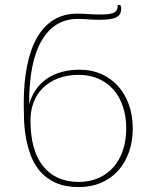

<svg xmlns="http://www.w3.org/2000/svg" viewBox="-20 -755 617 781"><path d="M301 -15Q345.5 -15 381.2 -31Q417 -47 442 -75.8Q467 -104.5 480.2 -144.5Q493.5 -184.5 493.5 -232.5Q493.5 -280.5 480.2 -320.8Q467 -361 442 -389.8Q417 -418.5 381.2 -434.5Q345.5 -450.5 301 -450.5Q253 -450.5 216.2 -436.2Q179.5 -422 154.5 -397.2Q129.5 -372.5 116.8 -338.8Q104 -305 104 -265.5Q104 -143 155.2 -79Q206.5 -15 301 -15ZM98.5 -331Q118 -399.5 171.5 -435.5Q225 -471.5 305 -471.5Q352.5 -471.5 392 -454Q431.5 -436.5 460 -405Q488.5 -373.5 504.2 -329.5Q520 -285.5 520 -232.5Q520 -179 504.2 -135.2Q488.5 -91.5 459.8 -60Q431 -28.5 390.5 -11.2Q350 6 301 6Q246 6 207.8 -11Q169.5 -28 144.8 -56Q120 -84 106.2 -120Q92.5 -156 85.8 -193.5Q79 -231 77.8 -267.5Q76.5 -304 76.5 -333Q76.5 -418.5 90 -486.5Q103.5 -554.5 130.5 -601.8Q157.5 -649 198.2 -674.2Q239 -699.5 294 -699.5Q316 -699.5 338.5 -697.8Q361 -696 388 -696Q410 -696 423.8 -698Q437.5 -700 445.2 -704.5Q453 -709 456 -716.5Q459 -724 459 -735H465.5Q473 -735 473 -721Q473 -709.5 469.5 -701Q466 -692.5 456.2 -686.5Q446.5 -680.5 429.8 -677.5Q413 -674.5 386 -674.5Q360.5 -674.5 338.5 -676.2Q316.5 -678 295.5 -678Q201.5 -678 150 -590.8Q98.5 -503.5 98.5 -334.5Z"/></svg>

Font: Lato ExtraLight
Style: Regular
Weight: 275
Designer: Lukasz Dziedzic with Adam Twardoch and Botio Nikoltchev
Foundry: tyPoland Lukasz Dziedzic
Version: Version 2.015; 2015-08-06; http://www.latofonts.com/